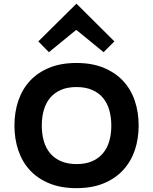

<svg xmlns="http://www.w3.org/2000/svg" viewBox="-20 -967 795 997"><path d="M574 -752 518 -696 376 -812 234 -696 179 -752 376 -947H378ZM700 -315Q700 -246 680 -187Q660 -128 619.5 -84Q579 -40 518.5 -15Q458 10 377 10Q296 10 235.5 -15Q175 -40 135 -83.5Q95 -127 75 -186.5Q55 -246 55 -315Q55 -384 75 -443.5Q95 -503 135 -546.5Q175 -590 235.5 -615Q296 -640 377 -640Q458 -640 518.5 -615Q579 -590 619.5 -546.5Q660 -503 680 -443.5Q700 -384 700 -315ZM558 -315Q558 -358 547.5 -395Q537 -432 515 -458.5Q493 -485 458.5 -500Q424 -515 377 -515Q330 -515 296 -500Q262 -485 240 -458.5Q218 -432 207.5 -395.5Q197 -359 197 -315Q197 -271 207.5 -234.5Q218 -198 240 -171.5Q262 -145 296.5 -130Q331 -115 378 -115Q425 -115 459 -130Q493 -145 515 -171.5Q537 -198 547.5 -234.5Q558 -271 558 -315Z"/></svg>

Font: TypoPRO Sinkin Sans
Style: 600 SemiBold
Weight: 600
Designer: Keith Bates
Foundry: K-Type
Version: Sinkin Sans (version 1.0)  by Keith Bates   •   © 2014   www